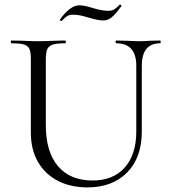

<svg xmlns="http://www.w3.org/2000/svg" viewBox="-20 -801 738 834"><path d="M485 -613Q482 -613 482 -619Q482 -625 485 -625L528 -624Q564 -622 585 -622Q602 -622 634 -624L676 -625Q678 -625 678 -619Q678 -613 676 -613Q596 -613 596 -515V-231Q596 -116 532 -51.5Q468 13 360 13Q286 13 230.5 -16Q175 -45 144.5 -98.5Q114 -152 114 -224V-544Q114 -574 108 -588Q102 -602 84.5 -607.5Q67 -613 29 -613Q27 -613 27 -619Q27 -625 29 -625L78 -624Q120 -622 146 -622Q173 -622 217 -624L263 -625Q266 -625 266 -619Q266 -613 263 -613Q226 -613 208.5 -607Q191 -601 185 -586.5Q179 -572 179 -542V-259Q179 -141 232 -79Q285 -17 382 -17Q472 -17 522 -73.5Q572 -130 572 -230V-515Q572 -613 485 -613ZM500 -781H501Q504 -781 506.5 -778.5Q509 -776 507 -774Q481 -738 464 -725Q447 -712 428 -712Q407 -712 367 -724Q363 -725 341.5 -731Q320 -737 297 -737Q281 -737 272.5 -731.5Q264 -726 257.5 -719.5Q251 -713 248 -710H246Q243 -710 241 -712.5Q239 -715 241 -717Q285 -778 325 -778Q339 -778 356.5 -773.5Q374 -769 377 -768Q421 -754 450 -754Q467 -754 477.5 -761Q488 -768 500 -781Z"/></svg>

Font: Cormorant SC
Style: Regular
Weight: 400
Designer: Christian Thalmann (Catharsis Fonts)
Foundry: Catharsis Fonts
Version: Version 4.000